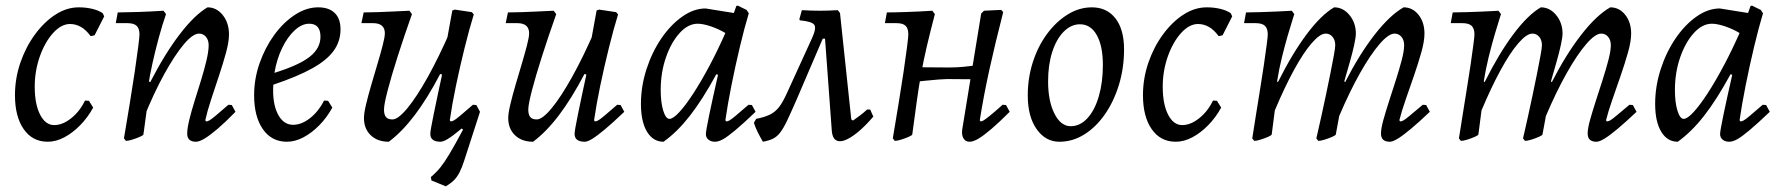

<svg xmlns="http://www.w3.org/2000/svg" viewBox="-20 -490 6317 680"><path d="M228 -405Q197 -405 168 -373Q139 -341 121 -290Q103 -239 103 -183Q103 -121 122 -84Q141 -47 172 -47Q202 -47 232.5 -71.5Q263 -96 281 -134L295 -133L310 -109Q291 -74 264 -46.5Q237 -19 207.5 -3.5Q178 12 149 12Q95 12 64 -32.5Q33 -77 33 -153Q33 -212 52 -267.5Q71 -323 103.5 -367.5Q136 -412 176 -438Q216 -464 259 -464Q285 -464 307.5 -458.5Q330 -453 344 -443L349 -432L315 -365L301 -362Q270 -405 228 -405Z M674 12Q643 12 643 -17Q643 -35 650.5 -66Q658 -97 669.5 -133.5Q681 -170 692.5 -207.5Q704 -245 711.5 -277Q719 -309 719 -330Q719 -348 709.5 -359.5Q700 -371 685 -371Q663 -371 631 -333Q599 -295 562 -228Q525 -161 489 -72L493 -210L512 -199Q564 -300 616.5 -368.5Q669 -437 715 -464Q747 -464 769 -436.5Q791 -409 791 -368Q791 -342 780.5 -303.5Q770 -265 755.5 -221.5Q741 -178 727.5 -137Q714 -96 707 -64L710 -60Q715 -60 721.5 -63.5Q728 -67 743.5 -80Q759 -93 789 -119L801 -118L814 -94Q779 -58 751.5 -34.5Q724 -11 705 0.5Q686 12 674 12ZM426 9 419 0Q429 -59 439 -120Q449 -181 457 -234.5Q465 -288 469.5 -324Q474 -360 474 -368Q474 -389 464 -398.5Q454 -408 431 -408H390L397 -446Q422 -446 467.5 -447.5Q513 -449 559 -452L568 -440Q555 -403 542.5 -357Q530 -311 520 -266Q510 -221 505 -186L504 -132L488 -14Q488 -11 475.5 -5.5Q463 0 448.5 4.5Q434 9 426 9Z M1186 -386Q1186 -344 1162 -310.5Q1138 -277 1086 -248Q1034 -219 948 -190Q944 -126 963.5 -87Q983 -48 1018 -48Q1048 -48 1078 -71.5Q1108 -95 1128 -134L1142 -133L1157 -109Q1138 -74 1111 -46.5Q1084 -19 1054.5 -3.5Q1025 12 996 12Q942 12 911 -32.5Q880 -77 880 -153Q880 -211 899.5 -266.5Q919 -322 951.5 -366.5Q984 -411 1024.5 -437.5Q1065 -464 1107 -464Q1145 -464 1165.5 -444Q1186 -424 1186 -386ZM1075 -406Q1049 -406 1023.5 -382.5Q998 -359 979 -319.5Q960 -280 952 -232Q1039 -259 1077 -289Q1115 -319 1115 -360Q1115 -406 1075 -406Z M1357 12Q1317 12 1293 -11Q1269 -34 1269 -72Q1269 -89 1276.5 -120.5Q1284 -152 1295 -189.5Q1306 -227 1317 -264Q1328 -301 1335.5 -330Q1343 -359 1343 -372Q1343 -408 1301 -408H1260L1268 -446Q1289 -446 1318 -447Q1347 -448 1377 -449.5Q1407 -451 1430 -452L1439 -440Q1411 -361 1388.5 -290.5Q1366 -220 1353 -170Q1340 -120 1340 -102Q1340 -84 1347 -75.5Q1354 -67 1370 -67Q1390 -67 1423 -107Q1456 -147 1495.5 -218Q1535 -289 1575 -381L1563 -220L1539 -228Q1494 -142 1449 -82.5Q1404 -23 1357 12ZM1540 12Q1504 12 1504 -16Q1504 -22 1507 -39Q1510 -56 1516 -85.5Q1522 -115 1531 -157.5Q1540 -200 1552 -255L1553 -294L1582 -453L1591 -456L1651 -447L1658 -439Q1642 -387 1625.5 -320.5Q1609 -254 1595 -187Q1581 -120 1573 -64L1576 -60Q1581 -60 1587.5 -63.5Q1594 -67 1609.5 -80Q1625 -93 1655 -119L1667 -118L1680 -94Q1639 -55 1611.5 -32Q1584 -9 1567 1.5Q1550 12 1540 12ZM1559 170 1508 149 1506 137Q1526 120 1540 102.5Q1554 85 1572 55Q1590 25 1620 -31L1594 -51L1680 -94L1624 79Q1616 104 1607.5 120.5Q1599 137 1588 148Q1577 159 1559 170Z M1868 12Q1828 12 1804 -11Q1780 -34 1780 -72Q1780 -89 1787.5 -120.5Q1795 -152 1806 -189.5Q1817 -227 1828 -264Q1839 -301 1846.5 -330Q1854 -359 1854 -372Q1854 -408 1812 -408H1771L1779 -446Q1800 -446 1829 -447Q1858 -448 1888 -449.5Q1918 -451 1941 -452L1950 -440Q1922 -361 1899.5 -290.5Q1877 -220 1864 -170Q1851 -120 1851 -102Q1851 -84 1858 -75.5Q1865 -67 1881 -67Q1901 -67 1934 -107Q1967 -147 2006.5 -218Q2046 -289 2086 -381L2074 -220L2050 -228Q2005 -142 1960 -82.5Q1915 -23 1868 12ZM2051 12Q2015 12 2015 -16Q2015 -22 2018 -39Q2021 -56 2027 -85.5Q2033 -115 2042 -157.5Q2051 -200 2063 -255L2064 -294L2093 -453L2102 -456L2162 -447L2169 -439Q2153 -387 2136.5 -320.5Q2120 -254 2106 -187Q2092 -120 2084 -64L2087 -60Q2092 -60 2098.5 -63.5Q2105 -67 2120.5 -80Q2136 -93 2166 -119L2178 -118L2191 -94Q2150 -55 2122.5 -32Q2095 -9 2078 1.5Q2061 12 2051 12Z M2552 -60Q2557 -60 2563.5 -63.5Q2570 -67 2585.5 -80Q2601 -93 2631 -119L2643 -118L2656 -94Q2612 -52 2584.5 -29Q2557 -6 2541 3Q2525 12 2512 12Q2498 12 2489 4.5Q2480 -3 2480 -15Q2480 -26 2491.5 -81.5Q2503 -137 2523 -225L2517 -227Q2468 -137 2423 -79.5Q2378 -22 2330 12Q2293 12 2271.5 -23.5Q2250 -59 2250 -122Q2250 -184 2269.5 -244.5Q2289 -305 2322 -353.5Q2355 -402 2396 -431Q2437 -460 2479 -460L2579 -444L2588 -469L2593 -470L2624 -455L2632 -443Q2616 -390 2600 -322.5Q2584 -255 2570.5 -187.5Q2557 -120 2549 -64ZM2351 -69Q2364 -69 2386.5 -93.5Q2409 -118 2436.5 -160.5Q2464 -203 2493 -257.5Q2522 -312 2549 -373Q2526 -387 2498 -396.5Q2470 -406 2451 -406Q2417 -406 2387 -373Q2357 -340 2338.5 -286.5Q2320 -233 2320 -171Q2320 -127 2329 -98Q2338 -69 2351 -69Z M2682 12Q2672 -5 2664 -21Q2656 -37 2650 -55L2658 -69Q2688 -75 2706.5 -84Q2725 -93 2738.5 -110Q2752 -127 2766 -158L2856 -355Q2872 -390 2864 -402Q2856 -414 2813 -418L2811 -422L2820 -454Q2855 -452 2884 -452Q2913 -452 2947 -454L2896 -358L2802 -139Q2782 -93 2768.5 -64.5Q2755 -36 2743.5 -21Q2732 -6 2718 1Q2704 8 2682 12ZM2926 -26 2902 -353H2871L2947 -454L2955 -444L2995 -67L3001 -63Q3011 -70 3024.5 -80Q3038 -90 3051 -102H3062L3073 -77Q3043 -42 3017 -21Q2991 0 2971.5 7Q2952 14 2940 6Q2928 -2 2926 -26Z M3149 9 3142 0Q3152 -59 3162 -120Q3172 -181 3180 -234.5Q3188 -288 3192.5 -324Q3197 -360 3197 -368Q3197 -389 3187.5 -398.5Q3178 -408 3155 -408H3114L3121 -446Q3146 -446 3191 -447.5Q3236 -449 3282 -452L3291 -440Q3275 -379 3263 -328Q3251 -277 3242.5 -230Q3234 -183 3227 -132L3211 -14Q3211 -11 3198.5 -5.5Q3186 0 3171.5 4.5Q3157 9 3149 9ZM3202 -198 3210 -252Q3243 -252 3276 -251.5Q3309 -251 3342 -251Q3368 -251 3393.5 -253.5Q3419 -256 3463 -262L3458 -209L3335 -210Q3327 -210 3305.5 -208.5Q3284 -207 3256 -204Q3228 -201 3202 -198ZM3543 -118 3556 -94Q3519 -57 3491.5 -33.5Q3464 -10 3445.5 1Q3427 12 3414 12Q3399 12 3392 -0.5Q3385 -13 3388 -32L3455 -442L3465 -452L3526 -455L3533 -447Q3504 -334 3484 -243Q3464 -152 3450 -64L3453 -60Q3458 -60 3465 -64.5Q3472 -69 3487.5 -81.5Q3503 -94 3531 -119Z M3732 12Q3683 12 3651.5 -32.5Q3620 -77 3620 -152Q3620 -214 3638 -270Q3656 -326 3688 -369.5Q3720 -413 3761 -438.5Q3802 -464 3847 -464Q3900 -464 3930.5 -425Q3961 -386 3961 -315Q3961 -249 3943 -190Q3925 -131 3893.5 -85.5Q3862 -40 3820.5 -14Q3779 12 3732 12ZM3772 -43Q3805 -43 3831 -71Q3857 -99 3871.5 -148.5Q3886 -198 3886 -260Q3886 -327 3864.5 -365.5Q3843 -404 3805 -404Q3773 -404 3747 -377.5Q3721 -351 3706.5 -305.5Q3692 -260 3692 -202Q3692 -132 3714.5 -87.5Q3737 -43 3772 -43Z M4223 -405Q4192 -405 4163 -373Q4134 -341 4116 -290Q4098 -239 4098 -183Q4098 -121 4117 -84Q4136 -47 4167 -47Q4197 -47 4227.5 -71.5Q4258 -96 4276 -134L4290 -133L4305 -109Q4286 -74 4259 -46.5Q4232 -19 4202.5 -3.5Q4173 12 4144 12Q4090 12 4059 -32.5Q4028 -77 4028 -153Q4028 -212 4047 -267.5Q4066 -323 4098.5 -367.5Q4131 -412 4171 -438Q4211 -464 4254 -464Q4280 -464 4302.5 -458.5Q4325 -453 4339 -443L4344 -432L4310 -365L4296 -362Q4265 -405 4223 -405Z M4939 -60Q4944 -60 4950.5 -63.5Q4957 -67 4972.5 -80Q4988 -93 5019 -119L5031 -118L5044 -94Q5006 -58 4978 -34.5Q4950 -11 4931.5 0.5Q4913 12 4902 12Q4871 12 4871 -17Q4871 -35 4879.5 -65.5Q4888 -96 4900 -133Q4912 -170 4924 -207.5Q4936 -245 4944.5 -277.5Q4953 -310 4953 -330Q4953 -348 4943.5 -359.5Q4934 -371 4919 -371Q4898 -371 4866 -334Q4834 -297 4797 -231.5Q4760 -166 4723 -79L4711 -14Q4711 -11 4698.5 -5.5Q4686 0 4671.5 4.5Q4657 9 4649 9L4642 0Q4642 0 4647 -21.5Q4652 -43 4659.5 -77Q4667 -111 4675.5 -151Q4684 -191 4691.5 -228.5Q4699 -266 4704 -293.5Q4709 -321 4709 -330Q4709 -348 4699.5 -359.5Q4690 -371 4675 -371Q4655 -371 4625.5 -337Q4596 -303 4562.5 -241.5Q4529 -180 4495 -99L4484 -14Q4484 -11 4471.5 -5.5Q4459 0 4444.5 4.5Q4430 9 4422 9L4415 0Q4415 0 4419 -24.5Q4423 -49 4429 -88Q4435 -127 4442.5 -172Q4450 -217 4456 -258.5Q4462 -300 4466 -330Q4470 -360 4470 -368Q4470 -389 4460 -398.5Q4450 -408 4427 -408H4386L4393 -446Q4416 -446 4443.5 -447Q4471 -448 4496.5 -449Q4522 -450 4538.5 -451Q4555 -452 4555 -452L4564 -440Q4564 -440 4557.5 -419.5Q4551 -399 4541 -365Q4531 -331 4520.5 -288.5Q4510 -246 4503 -202L4506 -199Q4557 -301 4608 -369Q4659 -437 4705 -464Q4737 -464 4759.5 -436.5Q4782 -409 4782 -371Q4782 -358 4776 -330.5Q4770 -303 4761.5 -273.5Q4753 -244 4747 -223Q4741 -202 4741 -202L4744 -199Q4794 -297 4848 -366.5Q4902 -436 4951 -464Q4983 -464 5004 -437.5Q5025 -411 5025 -371Q5025 -344 5014 -305Q5003 -266 4988 -222.5Q4973 -179 4958.5 -137.5Q4944 -96 4936 -64Z M5671 -60Q5676 -60 5682.5 -63.5Q5689 -67 5704.5 -80Q5720 -93 5751 -119L5763 -118L5776 -94Q5738 -58 5710 -34.5Q5682 -11 5663.5 0.5Q5645 12 5634 12Q5603 12 5603 -17Q5603 -35 5611.5 -65.5Q5620 -96 5632 -133Q5644 -170 5656 -207.5Q5668 -245 5676.5 -277.5Q5685 -310 5685 -330Q5685 -348 5675.5 -359.5Q5666 -371 5651 -371Q5630 -371 5598 -334Q5566 -297 5529 -231.5Q5492 -166 5455 -79L5443 -14Q5443 -11 5430.5 -5.5Q5418 0 5403.5 4.5Q5389 9 5381 9L5374 0Q5374 0 5379 -21.5Q5384 -43 5391.5 -77Q5399 -111 5407.5 -151Q5416 -191 5423.5 -228.5Q5431 -266 5436 -293.5Q5441 -321 5441 -330Q5441 -348 5431.5 -359.5Q5422 -371 5407 -371Q5387 -371 5357.5 -337Q5328 -303 5294.5 -241.5Q5261 -180 5227 -99L5216 -14Q5216 -11 5203.5 -5.5Q5191 0 5176.5 4.5Q5162 9 5154 9L5147 0Q5147 0 5151 -24.5Q5155 -49 5161 -88Q5167 -127 5174.5 -172Q5182 -217 5188 -258.5Q5194 -300 5198 -330Q5202 -360 5202 -368Q5202 -389 5192 -398.5Q5182 -408 5159 -408H5118L5125 -446Q5148 -446 5175.5 -447Q5203 -448 5228.5 -449Q5254 -450 5270.5 -451Q5287 -452 5287 -452L5296 -440Q5296 -440 5289.5 -419.5Q5283 -399 5273 -365Q5263 -331 5252.5 -288.5Q5242 -246 5235 -202L5238 -199Q5289 -301 5340 -369Q5391 -437 5437 -464Q5469 -464 5491.5 -436.5Q5514 -409 5514 -371Q5514 -358 5508 -330.5Q5502 -303 5493.5 -273.5Q5485 -244 5479 -223Q5473 -202 5473 -202L5476 -199Q5526 -297 5580 -366.5Q5634 -436 5683 -464Q5715 -464 5736 -437.5Q5757 -411 5757 -371Q5757 -344 5746 -305Q5735 -266 5720 -222.5Q5705 -179 5690.5 -137.5Q5676 -96 5668 -64Z M6144 -60Q6149 -60 6155.5 -63.5Q6162 -67 6177.5 -80Q6193 -93 6223 -119L6235 -118L6248 -94Q6204 -52 6176.5 -29Q6149 -6 6133 3Q6117 12 6104 12Q6090 12 6081 4.5Q6072 -3 6072 -15Q6072 -26 6083.5 -81.5Q6095 -137 6115 -225L6109 -227Q6060 -137 6015 -79.5Q5970 -22 5922 12Q5885 12 5863.5 -23.5Q5842 -59 5842 -122Q5842 -184 5861.5 -244.5Q5881 -305 5914 -353.5Q5947 -402 5988 -431Q6029 -460 6071 -460L6171 -444L6180 -469L6185 -470L6216 -455L6224 -443Q6208 -390 6192 -322.5Q6176 -255 6162.5 -187.5Q6149 -120 6141 -64ZM5943 -69Q5956 -69 5978.5 -93.5Q6001 -118 6028.5 -160.5Q6056 -203 6085 -257.5Q6114 -312 6141 -373Q6118 -387 6090 -396.5Q6062 -406 6043 -406Q6009 -406 5979 -373Q5949 -340 5930.5 -286.5Q5912 -233 5912 -171Q5912 -127 5921 -98Q5930 -69 5943 -69Z"/></svg>

Font: Alegreya
Style: Italic
Weight: 400
Italic angle: -7°
Designer: Juan Pablo del Peral
Foundry: Huerta Tipografica
Version: Version 2.009